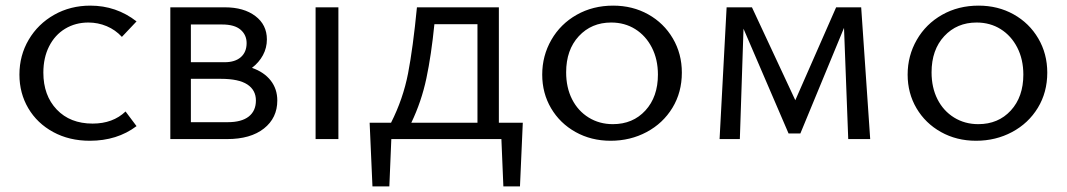

<svg xmlns="http://www.w3.org/2000/svg" viewBox="-20 -494 3790 682"><path d="M49 -229Q49 -297 82 -353Q115 -409 172.5 -441.5Q230 -474 301 -474Q393 -474 465 -418L413 -363Q390 -388 359 -401Q328 -414 294 -414Q248 -414 211.5 -392Q175 -370 154.5 -329.5Q134 -289 134 -236Q134 -155 181.5 -105Q229 -55 309 -55Q381 -55 426 -98L465 -46Q396 6 299 6Q226 6 169 -25Q112 -56 80.5 -109.5Q49 -163 49 -229Z M965 -137Q965 -75 917.5 -37.5Q870 0 787 0H585V-468H779Q846 -468 887 -437Q928 -406 928 -354Q928 -324 914 -298Q900 -272 875 -253Q918 -238 941.5 -208Q965 -178 965 -137ZM658 -407V-273H778Q815 -273 835.5 -291Q856 -309 856 -341Q856 -370 834.5 -388.5Q813 -407 769 -407ZM889 -137Q889 -174 858.5 -194Q828 -214 765 -214H658V-60H789Q838 -60 863.5 -80Q889 -100 889 -137Z M1101 -468H1182V0H1101Z M1827 168H1768L1761 0H1370L1363 168H1303L1293 -58H1369Q1412 -143 1429.5 -233.5Q1447 -324 1461 -468H1752V-58H1837ZM1676 -58V-408H1523Q1512 -298 1494.5 -215.5Q1477 -133 1441 -58Z M1906 -229Q1906 -296 1938.5 -352.5Q1971 -409 2028.5 -441.5Q2086 -474 2158 -474Q2227 -474 2282.5 -443Q2338 -412 2370 -357.5Q2402 -303 2402 -236Q2402 -166 2368.5 -111Q2335 -56 2277 -25Q2219 6 2149 6Q2080 6 2024.5 -25Q1969 -56 1937.5 -109.5Q1906 -163 1906 -229ZM2317 -229Q2317 -283 2295.5 -325Q2274 -367 2236.5 -390.5Q2199 -414 2151 -414Q2081 -414 2036 -365.5Q1991 -317 1991 -237Q1991 -183 2012 -141.5Q2033 -100 2071 -76.5Q2109 -53 2157 -53Q2228 -53 2272.5 -101.5Q2317 -150 2317 -229Z M2993 0 2978 -395 2823 -20H2781L2621 -392L2608 0H2536L2561 -468H2651L2805 -138L2950 -468H3039L3071 0Z M3204 -229Q3204 -296 3236.5 -352.5Q3269 -409 3326.5 -441.5Q3384 -474 3456 -474Q3525 -474 3580.5 -443Q3636 -412 3668 -357.5Q3700 -303 3700 -236Q3700 -166 3666.5 -111Q3633 -56 3575 -25Q3517 6 3447 6Q3378 6 3322.5 -25Q3267 -56 3235.5 -109.5Q3204 -163 3204 -229ZM3615 -229Q3615 -283 3593.5 -325Q3572 -367 3534.5 -390.5Q3497 -414 3449 -414Q3379 -414 3334 -365.5Q3289 -317 3289 -237Q3289 -183 3310 -141.5Q3331 -100 3369 -76.5Q3407 -53 3455 -53Q3526 -53 3570.5 -101.5Q3615 -150 3615 -229Z"/></svg>

Font: Ysabeau SC Medium
Style: Regular
Weight: 500
Designer: Christian Thalmann (Catharsis Fonts)
Version: Version 0.003